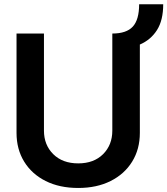

<svg xmlns="http://www.w3.org/2000/svg" viewBox="-20 -888 801 919"><path d="M517.6 -727.5Q585.4 -727.5 615.7 -760.7Q646 -793.9 646 -867.7H761.2Q761.2 -791 731.4 -744.1Q701.7 -697.3 649.4 -674.8V-252Q649.4 -173.8 612.5 -114.3Q575.7 -54.7 509.3 -21.5Q442.9 11.7 354.5 11.7Q265.1 11.7 198.7 -21.5Q132.3 -54.7 95.7 -114.3Q59.1 -173.8 59.1 -252V-727.5H190.4V-262.7Q190.4 -194.3 234.9 -150.1Q279.3 -106 354.5 -106Q429.2 -106 473.4 -150.1Q517.6 -194.3 517.6 -262.7Z"/></svg>

Font: Inter Display Semi Bold
Style: Regular
Weight: 600
Designer: Rasmus Andersson
Foundry: rsms
Version: Version 4.000;git-37864ae